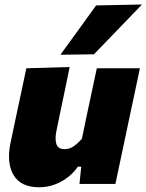

<svg xmlns="http://www.w3.org/2000/svg" viewBox="-20 -796 634 831"><path d="M149.5 14.5Q70 14.5 38.8 -38.2Q7.5 -91 25.5 -177.5Q30 -199.5 34.8 -221.5Q39.5 -243.5 45.5 -272.5Q61 -345 72 -396.5Q83 -448 94 -500.5L281.5 -506Q271 -454 260.2 -402.5Q249.5 -351 238 -296.5L224.5 -231Q217 -196 223.8 -173.2Q230.5 -150.5 259.5 -150.5Q281 -150.5 299 -163Q317 -175.5 334.5 -195.5L355.5 -296.5Q367.5 -351 377.5 -399.5Q387.5 -448 399 -500.5H585.5Q574.5 -448 563.5 -396.2Q552.5 -344.5 537 -272L525 -214.5Q512 -152.5 501.2 -102.5Q490.5 -52.5 479.5 0H324L331.5 -74.5H317Q287.5 -32.5 243 -9Q198.5 14.5 149.5 14.5ZM241.5 -559Q280.5 -613 319 -666Q357.5 -719 396 -772.5L594.5 -776.5Q541 -720.5 488.5 -666.5Q436 -612.5 386.5 -561Z"/></svg>

Font: Commissioner ExtraBold
Style: Italic
Weight: 800
Italic angle: -12°
Designer: Kostas Bartsokas
Foundry: Kostas Bartsokas
Version: Version 1.000; ttfautohint (v1.8.3)